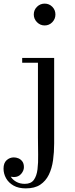

<svg xmlns="http://www.w3.org/2000/svg" viewBox="-84 -780 415 1060"><path d="M58.5 260Q18 260 -9.2 244.5Q-36.5 229 -50.5 204Q-64.5 179 -64.5 151Q-64.5 120 -47.5 104.5Q-30.5 89 -7.5 89Q5 89 17.8 94.2Q30.5 99.5 39.2 111.2Q48 123 48 143Q48 162 33 179.8Q18 197.5 -7 197.5Q-21.5 197.5 -34.5 192Q-47.5 186.5 -55.5 176.2Q-63.5 166 -63.5 151H-37.5Q-37.5 173.5 -26.5 192.5Q-15.5 211.5 5 223.2Q25.5 235 53 235Q87 235 102.8 213.2Q118.5 191.5 123 155Q127.5 118.5 126.5 73Q125.5 27.5 125.5 -20V-433.5H38.5V-460H215V11.5Q215 60.5 208.8 105.2Q202.5 150 185.5 184.8Q168.5 219.5 138 239.8Q107.5 260 58.5 260ZM162.5 -639.5Q138 -639.5 120.2 -657.5Q102.5 -675.5 102.5 -700Q102.5 -725 120.2 -742.5Q138 -760 162.5 -760Q187.5 -760 204.8 -742.5Q222 -725 222 -700Q222 -675.5 204.8 -657.5Q187.5 -639.5 162.5 -639.5Z"/></svg>

Font: Bodoni Moda 9pt
Style: Regular
Weight: 400
Designer: Owen Earl
Foundry: indestructible type
Version: Version 2.005